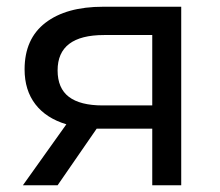

<svg xmlns="http://www.w3.org/2000/svg" viewBox="-20 -550 652 570"><path d="M518 -530H286C213.3 -530 156.3 -514.2 115 -482.5C73.7 -450.8 53 -404.7 53 -344C53 -302.7 63.7 -268.2 85 -240.5C106.3 -212.8 137 -193 177 -181L48 0H151L267 -168H278H432V0H518ZM184.5 -262.5C162.2 -279.5 151 -305.7 151 -341C151 -411 197 -446 289 -446H432V-237H285C240.3 -237 206.8 -245.5 184.5 -262.5Z"/></svg>

Font: ICO Headline
Style: Regular
Weight: 500
Designer: Julieta Ulanovsky
Foundry: Julieta Ulanovsky
Version: Version 7.200